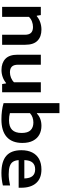

<svg xmlns="http://www.w3.org/2000/svg" viewBox="904 -1752 858 2706"><g transform="rotate(90 1333.0 -399.0)"><path d="M76.5 -545.5H192.5L201.5 -488.5H208.5Q245.5 -520 294.2 -537Q343 -554 397.5 -554Q497 -554 554 -498.2Q611 -442.5 611 -325V0H470V-318.5Q470 -381 442.2 -408Q414.5 -435 360 -435Q321 -435 282.8 -420.5Q244.5 -406 217.5 -377.5V0H76.5Z M751 -218V-545.5H892V-225.5Q892 -163.5 919.5 -136.8Q947 -110 999 -110Q1037.5 -110 1075 -124.8Q1112.5 -139.5 1139.5 -167.5V-545.5H1280.5V0H1164.5L1155.5 -55.5H1149.5Q1112.5 -24.5 1065.5 -7.8Q1018.5 9 967.5 9Q866.5 9 808.8 -46.2Q751 -101.5 751 -218Z M1433.5 -20.5V-808H1574.5V-490.5H1581Q1613 -521.5 1656.5 -537.8Q1700 -554 1753.5 -554Q1822 -554 1876.5 -525Q1931 -496 1962.8 -435.8Q1994.5 -375.5 1994.5 -285.5Q1994.5 -140 1910.5 -65Q1826.5 10 1662.5 10Q1535 10 1433.5 -20.5ZM1854 -275Q1854 -362 1815 -401.2Q1776 -440.5 1706.5 -440.5Q1669 -440.5 1634.8 -428.5Q1600.5 -416.5 1574.5 -392V-109.5Q1621 -97 1675.5 -97Q1765.5 -97 1809.8 -140.8Q1854 -184.5 1854 -275Z M2626 -233H2237Q2240 -182.5 2260.8 -151.8Q2281.5 -121 2324.5 -106.8Q2367.5 -92.5 2438.5 -92.5Q2508 -92.5 2593.5 -112V-10.5Q2506.5 10 2418 10Q2255.5 10 2176.2 -58.8Q2097 -127.5 2097 -271.5Q2097 -360.5 2128.8 -424Q2160.5 -487.5 2221.8 -520.8Q2283 -554 2369 -554Q2494 -554 2560 -479.5Q2626 -405 2626 -267.5ZM2236.5 -313H2495Q2493 -391 2461 -428.2Q2429 -465.5 2366.5 -465.5Q2304 -465.5 2271.2 -428.2Q2238.5 -391 2236.5 -313Z"/></g></svg>

Font: Encode Sans Expanded SemiBold
Style: Regular
Weight: 600
Width: 7
Designer: Multiple Designers
Foundry: Impallari Type
Version: Version 2.000